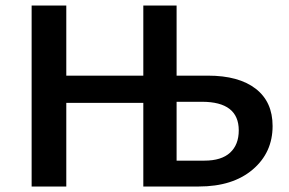

<svg xmlns="http://www.w3.org/2000/svg" viewBox="-20 -678 1052 698"><path d="M736 -403Q848 -403 909.5 -355.5Q971 -308 971 -220Q971 -123 898.5 -61.5Q826 0 703 0H501V-304H221V0H95V-658H221V-403H501V-658H622V-403ZM723 -94Q785 -94 816.5 -123Q848 -152 848 -204Q848 -308 714 -308H622V-94Z"/></svg>

Font: EauTest
Style: Bold
Weight: 700
Designer: Christian Thalmann (Catharsis Fonts)
Version: Version 0.001;PS 000.001;hotconv 1.0.88;makeotf.lib2.5.64775